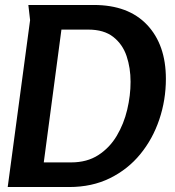

<svg xmlns="http://www.w3.org/2000/svg" viewBox="-20 -752 704 772"><path d="M647 -435Q647 -350 620.5 -271.5Q594 -193 544 -132Q494 -71 422 -35.5Q350 0 258 0H11L101 -671L94 -732H357Q496 -732 571.5 -652Q647 -572 647 -435ZM505 -423Q505 -479 489 -526.5Q473 -574 435.5 -603.5Q398 -633 335 -633H227L156 -99H266Q330 -99 375.5 -128.5Q421 -158 449.5 -206Q478 -254 491.5 -311Q505 -368 505 -423Z"/></svg>

Font: Rosario
Style: Bold Italic
Weight: 700
Italic angle: -8.05°
Designer: Hector Gatti
Foundry: Omnibus Type
Version: Version 1.101; ttfautohint (v1.8.1.43-b0c9)